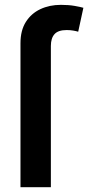

<svg xmlns="http://www.w3.org/2000/svg" viewBox="-20 -776 366 796"><path d="M64.9 0V-596.7Q64.9 -649.9 87.2 -685.1Q109.4 -720.2 147.2 -738Q185.1 -755.9 232.4 -755.9Q264.6 -755.9 289.6 -751.5Q314.5 -747.1 325.7 -743.7L304.2 -644.5Q296.4 -647 283.7 -649.2Q271 -651.4 256.3 -651.4Q221.2 -651.4 206.1 -634.5Q190.9 -617.7 190.9 -585.4V0Z"/></svg>

Font: Inter 17pt SemiBold
Style: Regular
Weight: 600
Version: Version 4.001;git-66647c0bb